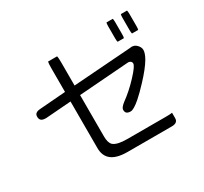

<svg xmlns="http://www.w3.org/2000/svg" viewBox="-159 -1001 1318 1242"><g transform="rotate(-30 500.0 -380.0)"><path d="M763.7 -777.3Q760.7 -770.5 760.7 -749V-661.1Q760.7 -639.6 763.7 -632.8H810.5Q813.5 -639.6 813.5 -661.1V-749Q813.5 -770.5 810.5 -777.3ZM871.1 -777.3Q868.2 -770.5 868.2 -749V-661.1Q868.2 -639.6 871.1 -632.8H917Q919.9 -639.6 919.9 -661.1V-749Q919.9 -770.5 917 -777.3ZM310.1 -747.1Q306.6 -736.3 306.6 -700.2V-522L111.8 -506.8Q79.1 -504.9 72.3 -485.8Q70.3 -480.5 70.3 -472.7Q70.3 -455.6 79.1 -446.8Q89.4 -436.5 113.3 -436.5H118.7L306.6 -450.7V-112.3V-111.8Q306.6 -107.9 306.6 -103.5Q306.6 -50.8 335.9 -21.5Q374 16.6 462.4 16.6Q465.8 16.6 469.7 16.6H793Q819.3 16.6 830.1 5.4Q838.9 -2.9 838.9 -19.5V-59.1Q822.8 -56.6 793 -56.6H502.9Q428.2 -56.6 400.9 -80.1Q380.9 -98.6 380.9 -147.5V-455.6L754.9 -483.4H758.3Q775.4 -480.5 779.8 -469.2Q781.2 -465.3 781.2 -460.9Q781.2 -451.7 768.1 -432.4Q754.9 -413.1 723.1 -378.9Q666.5 -318.4 603.5 -272.9Q574.2 -249.5 574.2 -233.4Q574.2 -217.3 582 -209.5Q591.3 -200.2 612.3 -200.2Q635.3 -200.2 686 -244.1Q720.2 -273.9 766.6 -323.7Q831.1 -392.6 859.9 -441.4Q881.8 -479.5 881.8 -503.9Q881.8 -524.9 863.3 -543.5Q847.7 -559.6 825.7 -559.6L805.2 -557.6L380.9 -526.9V-700.2Q380.9 -736.3 377.4 -747.1Z"/></g></svg>

Font: YuPearl-Light
Style: Light
Weight: 300
Designer: Max Yao
Foundry: Max-Everyday
Version: Version 1.011; ttfautohint (v1.8.3)